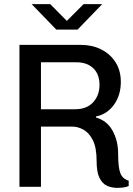

<svg xmlns="http://www.w3.org/2000/svg" viewBox="-20 -903 642 928"><path d="M546 5Q520 5 497.5 -5Q475 -15 461 -43Q447 -71 447 -124Q447 -190 428.5 -226Q410 -262 383 -276.5Q356 -291 331 -291H178V0H74V-686H372Q426 -686 469.5 -664Q513 -642 538.5 -602Q564 -562 564 -507Q564 -443 531 -397Q498 -351 444 -340V-335Q497 -320 524 -271.5Q551 -223 551 -160Q551 -92 562 -65Q573 -38 602 -30V-4Q592 1 577 3Q562 5 546 5ZM178 -375H343Q399 -375 430 -408.5Q461 -442 461 -493Q461 -544 431 -573Q401 -602 349 -602H178ZM252 -760 133 -883H223L303 -802L384 -883H474L355 -760Z"/></svg>

Font: Chivo Mono
Style: Regular
Weight: 400
Monospace: yes
Designer: Hector Gatti
Foundry: Omnibus-Type
Version: Version 1.008; ttfautohint (v1.8.4.7-5d5b)